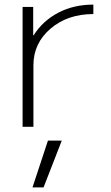

<svg xmlns="http://www.w3.org/2000/svg" viewBox="-20 -550 483 833"><path d="M121 263 188 60H248L169 263ZM124 -520V-397H126Q166 -460 233 -495Q300 -530 385 -530V-489Q273 -489 199 -425.5Q125 -362 125 -267V0H78V-520Z"/></svg>

Font: M PLUS 1p Light
Style: Regular
Weight: 300
Version: Version 1.061